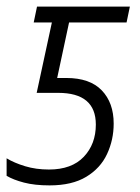

<svg xmlns="http://www.w3.org/2000/svg" viewBox="-34 -552 424 581"><path d="M116 9Q71 9 38.5 0.5Q6 -8 -14 -20V-73Q9 -59 42 -49Q75 -39 114 -39Q183 -39 219.5 -77.5Q256 -116 256 -175Q256 -271 142 -271H77L123 -484H68L78 -532H359L349 -484H175L139 -316H167Q238 -316 274 -278.5Q310 -241 310 -178Q310 -129 290 -86Q270 -43 227 -17Q184 9 116 9Z"/></svg>

Font: Noto Sans SemiCondensed Light
Style: Italic
Weight: 300
Width: 4
Italic angle: -12°
Designer: Monotype Design Team
Foundry: Monotype Imaging Inc.
Version: Version 2.013; ttfautohint (v1.8.4.7-5d5b)